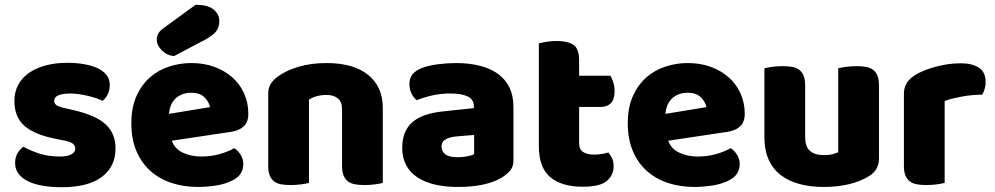

<svg xmlns="http://www.w3.org/2000/svg" viewBox="-20 -764 4150 801"><path d="M462 -145Q462 -69 405 -26Q348 17 237 17Q195 17 159 11Q123 5 97.5 -7.5Q72 -20 57.5 -39Q43 -58 43 -84Q43 -108 53 -124.5Q63 -141 77 -152Q106 -136 143.5 -123.5Q181 -111 230 -111Q261 -111 277.5 -120Q294 -129 294 -144Q294 -158 282 -166Q270 -174 242 -179L212 -185Q125 -202 82.5 -238.5Q40 -275 40 -343Q40 -380 56 -410Q72 -440 101 -460Q130 -480 170.5 -491Q211 -502 260 -502Q297 -502 329.5 -496.5Q362 -491 386 -480Q410 -469 424 -451.5Q438 -434 438 -410Q438 -387 429.5 -370.5Q421 -354 408 -343Q400 -348 384 -353.5Q368 -359 349 -363.5Q330 -368 310.5 -371Q291 -374 275 -374Q242 -374 224 -366.5Q206 -359 206 -343Q206 -332 216 -325Q226 -318 254 -312L285 -305Q381 -283 421.5 -244.5Q462 -206 462 -145Z M806 16Q747 16 696.5 -0.5Q646 -17 608.5 -50Q571 -83 549.5 -133Q528 -183 528 -250Q528 -316 549.5 -363.5Q571 -411 606 -441.5Q641 -472 686 -486.5Q731 -501 778 -501Q831 -501 874.5 -485Q918 -469 949.5 -441Q981 -413 998.5 -374Q1016 -335 1016 -289Q1016 -255 997 -237Q978 -219 944 -214L697 -177Q708 -144 742 -127.5Q776 -111 820 -111Q861 -111 897.5 -121.5Q934 -132 957 -146Q973 -136 984 -118Q995 -100 995 -80Q995 -35 953 -13Q921 4 881 10Q841 16 806 16ZM778 -377Q754 -377 736.5 -369Q719 -361 708 -348.5Q697 -336 691.5 -320.5Q686 -305 685 -289L856 -317Q853 -337 834 -357Q815 -377 778 -377ZM796 -744Q848 -744 871.5 -724Q895 -704 895 -676Q895 -650 881 -632.5Q867 -615 835 -598L706 -530Q676 -533 655 -554Q634 -575 634 -599Q634 -611 640 -623Q646 -635 660 -645Z M1407 -308Q1407 -339 1389.5 -353.5Q1372 -368 1342 -368Q1322 -368 1302.5 -363Q1283 -358 1269 -348V-1Q1259 2 1237.5 5Q1216 8 1193 8Q1171 8 1153.5 5Q1136 2 1124 -7Q1112 -16 1105.5 -31.5Q1099 -47 1099 -72V-372Q1099 -399 1110.5 -416Q1122 -433 1142 -447Q1176 -471 1227.5 -486Q1279 -501 1342 -501Q1455 -501 1516 -451.5Q1577 -402 1577 -314V-1Q1567 2 1545.5 5Q1524 8 1501 8Q1479 8 1461.5 5Q1444 2 1432 -7Q1420 -16 1413.5 -31.5Q1407 -47 1407 -72Z M1890 -108Q1907 -108 1927.5 -111.5Q1948 -115 1958 -121V-201L1886 -195Q1858 -193 1840 -183Q1822 -173 1822 -153Q1822 -133 1837.5 -120.5Q1853 -108 1890 -108ZM1882 -501Q1936 -501 1980.5 -490Q2025 -479 2056.5 -456.5Q2088 -434 2105 -399.5Q2122 -365 2122 -318V-94Q2122 -68 2107.5 -51.5Q2093 -35 2073 -23Q2008 16 1890 16Q1837 16 1794.5 6Q1752 -4 1721.5 -24Q1691 -44 1674.5 -75Q1658 -106 1658 -147Q1658 -216 1699 -253Q1740 -290 1826 -299L1957 -313V-320Q1957 -349 1931.5 -361.5Q1906 -374 1858 -374Q1820 -374 1784 -366Q1748 -358 1719 -346Q1706 -355 1697 -373.5Q1688 -392 1688 -412Q1688 -438 1700.5 -453.5Q1713 -469 1739 -480Q1768 -491 1807.5 -496Q1847 -501 1882 -501Z M2396 -167Q2396 -141 2412.5 -130Q2429 -119 2459 -119Q2474 -119 2490 -121.5Q2506 -124 2518 -128Q2527 -117 2533.5 -103.5Q2540 -90 2540 -71Q2540 -33 2511.5 -9Q2483 15 2411 15Q2323 15 2275.5 -25Q2228 -65 2228 -155V-583Q2239 -586 2259.5 -589.5Q2280 -593 2303 -593Q2347 -593 2371.5 -577.5Q2396 -562 2396 -512V-448H2527Q2533 -437 2538.5 -420.5Q2544 -404 2544 -384Q2544 -349 2528.5 -333.5Q2513 -318 2487 -318H2396Z M2877 16Q2818 16 2767.5 -0.5Q2717 -17 2679.5 -50Q2642 -83 2620.5 -133Q2599 -183 2599 -250Q2599 -316 2620.5 -363.5Q2642 -411 2677 -441.5Q2712 -472 2757 -486.5Q2802 -501 2849 -501Q2902 -501 2945.5 -485Q2989 -469 3020.5 -441Q3052 -413 3069.5 -374Q3087 -335 3087 -289Q3087 -255 3068 -237Q3049 -219 3015 -214L2768 -177Q2779 -144 2813 -127.5Q2847 -111 2891 -111Q2932 -111 2968.5 -121.5Q3005 -132 3028 -146Q3044 -136 3055 -118Q3066 -100 3066 -80Q3066 -35 3024 -13Q2992 4 2952 10Q2912 16 2877 16ZM2849 -377Q2825 -377 2807.5 -369Q2790 -361 2779 -348.5Q2768 -336 2762.5 -320.5Q2757 -305 2756 -289L2927 -317Q2924 -337 2905 -357Q2886 -377 2849 -377Z M3169 -479Q3179 -482 3200.5 -485Q3222 -488 3245 -488Q3267 -488 3284.5 -485Q3302 -482 3314 -473Q3326 -464 3332.5 -448.5Q3339 -433 3339 -408V-193Q3339 -152 3359 -134.5Q3379 -117 3417 -117Q3440 -117 3454.5 -121Q3469 -125 3477 -129V-479Q3487 -482 3508.5 -485Q3530 -488 3553 -488Q3575 -488 3592.5 -485Q3610 -482 3622 -473Q3634 -464 3640.5 -448.5Q3647 -433 3647 -408V-104Q3647 -54 3605 -29Q3570 -7 3521.5 4.5Q3473 16 3416 16Q3362 16 3316.5 4Q3271 -8 3238 -33Q3205 -58 3187 -97.5Q3169 -137 3169 -193Z M3921 -1Q3911 2 3889.5 5Q3868 8 3845 8Q3823 8 3805.5 5Q3788 2 3776 -7Q3764 -16 3757.5 -31.5Q3751 -47 3751 -72V-372Q3751 -395 3759.5 -411.5Q3768 -428 3784 -441Q3800 -454 3823.5 -464.5Q3847 -475 3874 -483Q3901 -491 3930 -495.5Q3959 -500 3988 -500Q4036 -500 4064 -481.5Q4092 -463 4092 -421Q4092 -407 4088 -393.5Q4084 -380 4078 -369Q4057 -369 4035 -367Q4013 -365 3992 -361Q3971 -357 3952.5 -352.5Q3934 -348 3921 -342Z"/></svg>

Font: Baloo Tammudu
Style: Regular
Weight: 400
Designer: Omkar Shende and Ek Type
Foundry: Ek Type
Version: Version 1.007;PS 1.000;hotconv 1.0.88;makeotf.lib2.5.647800